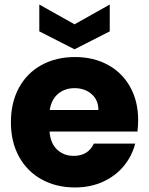

<svg xmlns="http://www.w3.org/2000/svg" viewBox="-20 -817 656 845"><path d="M588 -288Q588 -264 585 -238H198Q202 -186 231.5 -158.5Q261 -131 304 -131Q368 -131 393 -185H575Q561 -130 524.5 -86Q488 -42 433 -17Q378 8 310 8Q228 8 164 -27Q100 -62 64 -127Q28 -192 28 -279Q28 -366 63.5 -431Q99 -496 163 -531Q227 -566 310 -566Q391 -566 454 -532Q517 -498 552.5 -435Q588 -372 588 -288ZM413 -333Q413 -377 383 -403Q353 -429 308 -429Q265 -429 235.5 -404Q206 -379 199 -333ZM463 -679 308 -600 153 -679V-797L308 -710L463 -797Z"/></svg>

Font: MSTAGE
Style: Bold
Weight: 700
Designer: Ninad Kale (Devanagari), Jonny Pinhorn (Latin)
Foundry: Indian Type Foundry
Version: 4.004